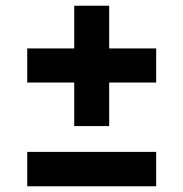

<svg xmlns="http://www.w3.org/2000/svg" viewBox="-20 -649 640 670"><path d="M75 1V-119H525V1ZM239 -209V-361H75V-480H239V-629H361V-480H525V-361H361V-209Z"/></svg>

Font: Red Hat Text VF
Style: Regular
Weight: 300
Designer: Pentagram, MCKL
Foundry: Pentagram, MCKL
Version: Version 1.023